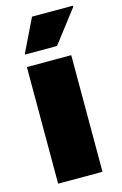

<svg xmlns="http://www.w3.org/2000/svg" viewBox="-111 -760 517 811"><g transform="rotate(-15 147.0 -355.0)"><path d="M39 0V-510H233V0ZM46 -563V-568L115 -710H294V-705L185 -563Z"/></g></svg>

Font: Saira Semi Condensed Black
Style: Regular
Weight: 900
Width: 4
Designer: Hector Gatti with collaboration of the Omnibus-Type team
Foundry: Omnibus-Type
Version: Version 1.001; ttfautohint (v1.8)